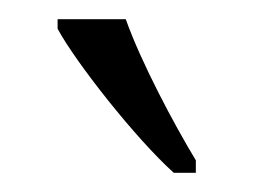

<svg xmlns="http://www.w3.org/2000/svg" viewBox="-20 -786 264 200"><path d="M161 -606H184V-619C161 -657 127 -721 111 -766H40V-756C59 -721 121 -642 161 -606Z"/></svg>

Font: Noto Serif Tamil ExtraCondensed Light
Style: Italic
Weight: 300
Width: 2
Italic angle: -12°
Designer: Indian Type Foundry, Tom Grace, and the Monotype Design Team
Foundry: Monotype Imaging Inc.
Version: Version 2.003